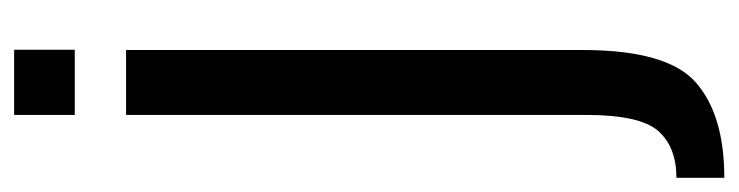

<svg xmlns="http://www.w3.org/2000/svg" viewBox="-436 -394 1020 265"><g transform="rotate(-90 73.5 -261.0)"><path d="M-38.9 229.2Q47.9 229.2 92.7 189.9Q137.5 150.6 137.5 33.2V-596.5H47.9V37.9Q47.9 112.9 25.7 138Q3.5 163.1 -38.9 163.1ZM47.9 -751V-667.3H137.9V-751Z"/></g></svg>

Font: Anybody Thin Condensed
Style: Regular
Weight: 100
Width: 3
Version: Version 1.113;gftools[0.9.25]